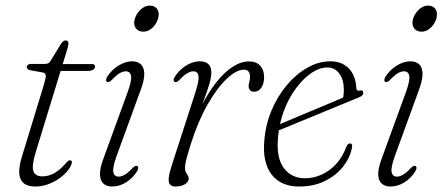

<svg xmlns="http://www.w3.org/2000/svg" viewBox="-20 -672 1613 700"><path d="M135 -408 89.5 -416Q83.5 -417.5 80.5 -420.5Q77.5 -423.5 77.5 -428Q77.5 -432.5 81.8 -435.8Q86 -439 93 -439H144Q151.5 -439 156 -441.5Q160.5 -444 164 -449.5L203.5 -514Q207.5 -519.5 211.2 -522Q215 -524.5 219.5 -524.5Q224.5 -524.5 227 -521.8Q229.5 -519 229.5 -513Q229.5 -509 228.2 -503Q227 -497 224 -488.5L110.5 -118Q94.5 -65.5 102 -47.2Q109.5 -29 134.5 -29Q157.5 -29 178.5 -41Q199.5 -53 222.5 -79.5Q227 -85 230.2 -86.5Q233.5 -88 236.5 -87.5Q240.5 -87 241.5 -83.8Q242.5 -80.5 241.5 -75.5Q236.5 -61 223.8 -46.2Q211 -31.5 192.8 -19.2Q174.5 -7 153 0.5Q131.5 8 108.5 8Q80.5 8 66 -4.5Q51.5 -17 50.2 -41Q49 -65 59.5 -99.5L141 -366.5Q147.5 -388.5 146.8 -397.2Q146 -406 135 -408ZM172 -413.5 180 -438.5H315Q326.5 -438.5 326.5 -429.5Q326.5 -422 319.5 -417.8Q312.5 -413.5 300.5 -413.5Z M404.5 -101.5Q390 -61 393.2 -44.5Q396.5 -28 413 -28Q422.5 -28 434.5 -34.8Q446.5 -41.5 463 -59Q468.5 -64.5 472.5 -66.5Q476.5 -68.5 480.5 -66.5Q484 -65 484 -59.8Q484 -54.5 480 -48Q464 -22 439.5 -7Q415 8 389 8Q369 8 357.2 -2.5Q345.5 -13 344.5 -34.5Q343.5 -56 355.5 -89.5L445 -335Q460.5 -377.5 457.8 -394.8Q455 -412 438 -412Q428 -412 416 -405Q404 -398 387.5 -380.5Q382.5 -376 378.5 -373.8Q374.5 -371.5 370.5 -373.5Q366.5 -375.5 366.8 -380.5Q367 -385.5 370.5 -392Q387.5 -418 412.5 -433.2Q437.5 -448.5 462 -448.5Q481.5 -448.5 493.2 -437.8Q505 -427 506 -405.2Q507 -383.5 494.5 -348.5ZM502.5 -556.5Q485.5 -556.5 476.5 -567.5Q467.5 -578.5 469.5 -594.5Q471.5 -608 479.5 -621Q487.5 -634 499.8 -642.8Q512 -651.5 526 -651.5Q543.5 -651.5 552 -640.5Q560.5 -629.5 558 -613Q556.5 -599.5 548.5 -586.5Q540.5 -573.5 528.5 -565Q516.5 -556.5 502.5 -556.5Z M617.5 -373Q613.5 -375 613 -379.5Q612.5 -384 616 -390Q627 -407.5 642 -420.8Q657 -434 674.5 -441.2Q692 -448.5 709 -448.5Q729 -448.5 739.8 -438.2Q750.5 -428 750.5 -407.5Q750.5 -390.5 743.5 -366.8Q736.5 -343 725.8 -313.8Q715 -284.5 702.8 -250.5Q690.5 -216.5 679.5 -178L671.5 -178.5Q690 -236.5 714.8 -285.8Q739.5 -335 768.2 -371.5Q797 -408 827.5 -428Q858 -448 887.5 -448Q915 -448 929 -432.2Q943 -416.5 943 -390Q942.5 -373.5 937.8 -361.8Q933 -350 924.8 -343.8Q916.5 -337.5 906.5 -337.5Q897 -337.5 891.8 -343.2Q886.5 -349 886.5 -357.5Q886.5 -366 889 -374Q891.5 -382 891.5 -392Q891.5 -404 886.2 -411Q881 -418 868.5 -418Q842.5 -418 807.5 -385.5Q772.5 -353 737.5 -292.2Q702.5 -231.5 675.5 -146.5Q664.5 -111 659.5 -92Q654.5 -73 654.5 -59Q654.5 -50 657.8 -43.8Q661 -37.5 664.5 -32.2Q668 -27 668 -21Q668 -13 661.5 -6.2Q655 0.5 644.2 4.2Q633.5 8 620 8Q606 8 599.8 0.5Q593.5 -7 595.2 -23.8Q597 -40.5 606 -68.5L691 -331Q706 -376 703.8 -394Q701.5 -412 684.5 -412Q675 -412 663 -405.2Q651 -398.5 634 -380.5Q629 -375.5 625 -373.5Q621 -371.5 617.5 -373Z M972 -207.5Q972 -207.5 991.2 -215.5Q1010.5 -223.5 1041.2 -236.5Q1072 -249.5 1107.8 -264.5Q1143.5 -279.5 1177.2 -293.5Q1211 -307.5 1235 -318L1228 -305.5Q1231 -314 1232.2 -323Q1233.5 -332 1233.5 -346Q1233.5 -381 1217.2 -403.5Q1201 -426 1173 -426Q1145 -426 1115.5 -406Q1086 -386 1059.8 -351Q1033.5 -316 1015.8 -269.8Q998 -223.5 993.5 -170Q987 -96 1015 -59Q1043 -22 1092 -22Q1122 -22 1151.2 -34.8Q1180.5 -47.5 1204.5 -73Q1228.5 -98.5 1243 -137.5Q1246 -144 1249.2 -146.8Q1252.5 -149.5 1256 -149Q1260.5 -149 1262.8 -145Q1265 -141 1263 -132.5Q1256 -96.5 1230.5 -64.2Q1205 -32 1164.5 -12Q1124 8 1070 8Q1026.5 8 996.5 -11.5Q966.5 -31 952.8 -68Q939 -105 943.5 -157Q947.5 -215 969.2 -267.5Q991 -320 1025 -360.8Q1059 -401.5 1100.2 -425Q1141.5 -448.5 1184.5 -448.5Q1215 -448.5 1235.8 -435.5Q1256.5 -422.5 1267.5 -400Q1278.5 -377.5 1279 -350.5Q1279.5 -345 1282.5 -342.8Q1285.5 -340.5 1291 -341.5Q1297 -343.5 1300.5 -341.5Q1304 -339.5 1304.5 -334Q1305 -329 1301.2 -324.8Q1297.5 -320.5 1287.5 -316.5Q1269 -309 1238.8 -296.5Q1208.5 -284 1173.2 -269.5Q1138 -255 1103 -240.5Q1068 -226 1039.2 -214.2Q1010.5 -202.5 993 -195.2Q975.5 -188 975.5 -188Z M1419 -101.5Q1404.5 -61 1407.8 -44.5Q1411 -28 1427.5 -28Q1437 -28 1449 -34.8Q1461 -41.5 1477.5 -59Q1483 -64.5 1487 -66.5Q1491 -68.5 1495 -66.5Q1498.5 -65 1498.5 -59.8Q1498.5 -54.5 1494.5 -48Q1478.5 -22 1454 -7Q1429.5 8 1403.5 8Q1383.5 8 1371.8 -2.5Q1360 -13 1359 -34.5Q1358 -56 1370 -89.5L1459.5 -335Q1475 -377.5 1472.2 -394.8Q1469.5 -412 1452.5 -412Q1442.5 -412 1430.5 -405Q1418.5 -398 1402 -380.5Q1397 -376 1393 -373.8Q1389 -371.5 1385 -373.5Q1381 -375.5 1381.2 -380.5Q1381.5 -385.5 1385 -392Q1402 -418 1427 -433.2Q1452 -448.5 1476.5 -448.5Q1496 -448.5 1507.8 -437.8Q1519.5 -427 1520.5 -405.2Q1521.5 -383.5 1509 -348.5ZM1517 -556.5Q1500 -556.5 1491 -567.5Q1482 -578.5 1484 -594.5Q1486 -608 1494 -621Q1502 -634 1514.2 -642.8Q1526.5 -651.5 1540.5 -651.5Q1558 -651.5 1566.5 -640.5Q1575 -629.5 1572.5 -613Q1571 -599.5 1563 -586.5Q1555 -573.5 1543 -565Q1531 -556.5 1517 -556.5Z"/></svg>

Font: Fraunces 72pt Soft Wonky ExtraLight
Style: Italic
Weight: 250
Italic angle: -16°
Version: Version 1.000;[b76b70a41]